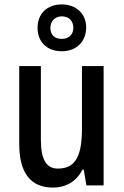

<svg xmlns="http://www.w3.org/2000/svg" viewBox="-20 -839 559 869"><path d="M260 -607C325 -607 370 -650 370 -715C370 -778 323 -819 260 -819C193 -819 150 -777 150 -713C150 -649 193 -607 260 -607ZM260 -663C226 -663 208 -682 208 -713C208 -744 230 -765 260 -765C292 -765 312 -744 312 -713C312 -682 290 -663 260 -663ZM449 -540H351V-259C351 -138 325 -76 242 -76C189 -76 165 -118 165 -207V-540H67V-188C67 -61 115 10 220 10C277 10 326 -17 353 -71H359L371 0H449Z"/></svg>

Font: Noto Sans Sinhala UI Condensed Medium
Style: Regular
Weight: 500
Width: 3
Designer: Jelle Bosma - Monotype Design Team
Foundry: Monotype Imaging Inc.
Version: Version 2.006